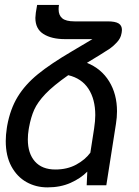

<svg xmlns="http://www.w3.org/2000/svg" viewBox="-20 -769 577 798"><path d="M486.8 -644.5Q486.8 -641.1 485.8 -634.3L484.9 -629.9Q481.9 -610.4 466.1 -593.3Q450.2 -576.2 436.5 -566.9Q422.9 -557.6 396.5 -541.5Q361.8 -520.5 341.3 -507.8Q400.9 -483.9 433.6 -430.9Q466.3 -377.9 466.3 -306.2Q466.3 -281.2 461.9 -253.9L421.9 1H340.3L342.8 -55.7Q315.4 -27.8 273.4 -9Q231.4 9.8 177.2 9.8Q129.4 9.8 90.1 -12.2Q50.8 -34.2 27.3 -77.6Q3.9 -121.1 3.9 -182.6Q3.9 -208 8.3 -236.3L9.8 -246.1Q22.5 -315.9 53.5 -366.7Q84.5 -417.5 137.5 -460.7Q190.4 -503.9 280.3 -556.6L364.3 -606.4H250Q194.3 -606.4 160.6 -627.7Q127 -648.9 127 -694.8Q127 -701.7 128.9 -716.3L134.3 -748.5H225.1Q223.6 -739.3 223.6 -730Q223.6 -705.6 238.8 -692.9Q253.9 -680.2 289.6 -680.2H427.2Q459 -680.2 472.9 -671.6Q486.8 -663.1 486.8 -644.5ZM376 -290.5Q376 -356.4 347.7 -399.9Q319.3 -443.4 263.7 -456.5Q201.7 -413.1 168.9 -378.7Q136.2 -344.2 122.3 -313.2Q108.4 -282.2 100.6 -239.3L99.1 -230.5Q95.7 -210.4 95.7 -189.5Q95.7 -131.3 125.2 -97.9Q154.8 -64.5 210 -64.5Q259.3 -64.5 296.6 -84.7Q334 -105 355.5 -134.3L371.1 -234.4Q376 -267.1 376 -290.5Z"/></svg>

Font: Mardoto
Style: Italic
Weight: 400
Italic angle: -12°
Designer: Christian Robertson, Vahan Hovhannisyan
Foundry: Google
Version: Version 1.000